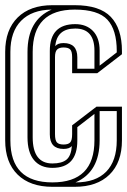

<svg xmlns="http://www.w3.org/2000/svg" viewBox="-20 -720 490 740"><path d="M182 -73Q136 -73 111 -103Q86 -133 86 -191V-520Q86 -643 179 -683Q103 -682 61.5 -640Q20 -598 20 -520V-179Q20 -17 182 -17Q344 -17 344 -179V-281L278 -230V-178Q278 -73 182 -73ZM225 -146Q172 -146 172 -202V-524Q172 -627 270 -627Q313 -627 338.5 -600.5Q364 -574 364 -525V-467L430 -518V-523Q430 -605 394 -644Q358 -683 268 -683Q106 -683 106 -520V-191Q106 -90 182 -90Q218 -90 236 -104.5Q254 -119 257 -157Q247 -146 225 -146ZM278 -455H344V-525Q344 -610 270 -610Q199 -610 193 -542Q202 -554 225 -554Q278 -554 278 -499ZM364 -179Q364 -57 271 -17H272Q349 -17 389.5 -58.5Q430 -100 430 -179V-292H364ZM182 0Q96 0 48 -47Q0 -94 0 -179V-520Q0 -605 48 -652.5Q96 -700 182 -700H267H268Q364 -700 407 -655Q450 -610 450 -523V-511L355 -438H258V-500Q258 -522 250.5 -529.5Q243 -537 225 -537Q208 -537 200 -529Q192 -521 192 -500V-203Q192 -179 199.5 -171Q207 -163 225 -163Q243 -163 250.5 -171Q258 -179 258 -203V-237L352 -309H450V-179Q450 -94 402 -47Q354 0 268 0Z"/></svg>

Font: Imposible
Style: Regular
Weight: 400
Designer: Rodrigo Fuenzalida
Foundry: fragTYPE
Version: Version 1.000